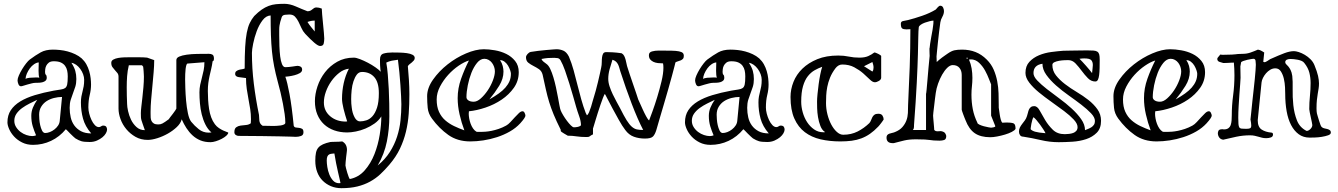

<svg xmlns="http://www.w3.org/2000/svg" viewBox="-20 -712 7009 1006"><path d="M19 -71Q19 -108 36.5 -134.5Q54 -161 86 -180.5Q118 -200 162.5 -213.5Q207 -227 261 -237Q284 -241 298.5 -243Q313 -245 321 -250.5Q329 -256 332 -269.5Q335 -283 335 -312Q335 -328 332 -342Q329 -356 321 -367Q313 -378 299 -384.5Q285 -391 262 -391Q245 -391 236 -384Q227 -377 222.5 -368Q218 -359 217 -349.5Q216 -340 216 -335Q216 -324 220.5 -320Q225 -316 225 -305Q225 -295 219 -289.5Q213 -284 204 -281.5Q195 -279 185 -278.5Q175 -278 166 -278Q157 -278 145.5 -275Q134 -272 123 -269Q112 -266 103 -263Q94 -260 90 -260Q81 -260 76.5 -271Q72 -282 72 -291Q72 -301 79 -317Q86 -333 96 -349.5Q106 -366 117 -380Q128 -394 136 -400Q167 -423 193 -437.5Q219 -452 257 -452Q274 -452 294 -450Q314 -448 334.5 -442.5Q355 -437 374 -428Q393 -419 408 -406Q423 -392 432.5 -375Q442 -358 447.5 -339Q453 -320 455 -302Q457 -284 457 -269Q457 -242 450 -214Q443 -186 443 -149Q443 -134 447.5 -116.5Q452 -99 459.5 -83Q467 -67 477 -56.5Q487 -46 498 -46Q504 -46 509.5 -50Q515 -54 520 -54Q532 -54 536.5 -48Q541 -42 541 -33Q541 -25 535 -14Q529 -3 517 7Q505 17 488 24.5Q471 32 450 32Q421 32 407 28Q393 24 375 13Q371 10 363 2.5Q355 -5 347 -13Q339 -21 332.5 -28Q326 -35 325 -35Q292 5 247.5 26Q203 47 153 47Q121 47 96 34.5Q71 22 54 3.5Q37 -15 28 -35.5Q19 -56 19 -71ZM55 -79Q55 -61 64.5 -46Q74 -31 88 -20.5Q102 -10 118.5 -4.5Q135 1 149 1Q160 1 169 -3Q159 -26 151.5 -50.5Q144 -75 144 -105Q144 -128 152.5 -148.5Q161 -169 175 -189Q156 -180 135 -169.5Q114 -159 96 -146Q78 -133 66.5 -116.5Q55 -100 55 -79ZM185 -111Q185 -103 186 -87.5Q187 -72 190.5 -56.5Q194 -41 200 -28.5Q206 -16 216 -15Q228 -15 241 -20Q254 -25 265.5 -34Q277 -43 284.5 -54.5Q292 -66 293 -79L305 -204Q284 -204 262.5 -198.5Q241 -193 224 -182Q207 -171 196 -153Q185 -135 185 -111ZM380 -298Q380 -275 374.5 -257.5Q369 -240 362.5 -223.5Q356 -207 350.5 -189Q345 -171 345 -147Q345 -121 350.5 -97Q356 -73 369.5 -54.5Q383 -36 404.5 -24.5Q426 -13 458 -13Q426 -50 415 -90.5Q404 -131 404 -175Q404 -193 406.5 -206.5Q409 -220 412.5 -233Q416 -246 418.5 -260Q421 -274 421 -294Q421 -308 415.5 -323Q410 -338 400.5 -351Q391 -364 379 -372.5Q367 -381 354 -383Q369 -360 374.5 -340.5Q380 -321 380 -298ZM183 -385Q171 -384 158.5 -375.5Q146 -367 136.5 -354Q127 -341 120.5 -326Q114 -311 114 -298Q119 -303 135 -304.5Q151 -306 165 -306Q172 -306 177.5 -306Q183 -306 186 -305Q182 -316 182 -341Q182 -352 182.5 -363.5Q183 -375 183 -385Z M932 -87Q927 -66 906.5 -46.5Q886 -27 859.5 -12Q833 3 804.5 12Q776 21 754 21Q718 21 690 5Q662 -11 642 -35Q622 -59 611.5 -88Q601 -117 601 -143V-310Q601 -322 595 -329.5Q589 -337 582 -344.5Q575 -352 569 -360.5Q563 -369 563 -383Q563 -394 574 -400Q585 -406 600 -408.5Q615 -411 632 -411.5Q649 -412 661 -412Q667 -412 679 -412Q691 -412 704.5 -412Q718 -412 731 -411.5Q744 -411 751 -410L788 -397Q788 -369 785 -333.5Q782 -298 778.5 -261.5Q775 -225 772 -190Q769 -155 769 -128V-117Q769 -106 769.5 -96Q770 -86 774 -78Q778 -70 786 -65Q794 -60 808 -60Q815 -60 820 -61Q825 -62 831 -65Q837 -68 845 -73.5Q853 -79 864 -87Q865 -89 871.5 -97.5Q878 -106 885.5 -115.5Q893 -125 898.5 -133.5Q904 -142 904 -143V-397Q904 -409 919 -415.5Q934 -422 958.5 -425.5Q983 -429 1013.5 -429.5Q1044 -430 1075 -430Q1086 -430 1093.5 -425.5Q1101 -421 1101 -404Q1101 -400 1100 -396.5Q1099 -393 1094 -391Q1091 -369 1086.5 -350.5Q1082 -332 1078 -314Q1074 -296 1071.5 -277Q1069 -258 1069 -235Q1069 -212 1070.5 -188Q1072 -164 1075.5 -141Q1079 -118 1086.5 -97.5Q1094 -77 1106 -61Q1115 -49 1127 -41Q1139 -33 1150 -28Q1161 -23 1168.5 -20.5Q1176 -18 1176 -17Q1176 -10 1166 -1Q1156 8 1141.5 15.5Q1127 23 1111 28Q1095 33 1083 33Q1053 33 1030 23.5Q1007 14 989 -2.5Q971 -19 957 -40.5Q943 -62 932 -87ZM950 -296Q950 -282 951 -251Q952 -220 955 -185Q958 -150 964.5 -119Q971 -88 982 -74Q999 -53 1021.5 -35Q1044 -17 1073 -17Q1075 -17 1080.5 -17.5Q1086 -18 1088 -18Q1069 -34 1056.5 -59Q1044 -84 1037 -112.5Q1030 -141 1027.5 -171Q1025 -201 1025 -228Q1025 -249 1029 -268Q1033 -287 1038 -305.5Q1043 -324 1047 -343.5Q1051 -363 1051 -386L963 -379Q959 -379 956.5 -371Q954 -363 952.5 -351Q951 -339 950.5 -324Q950 -309 950 -296ZM655 -370Q648 -341 646 -312.5Q644 -284 644 -255Q644 -232 644.5 -210Q645 -188 646 -167Q646 -153 651 -130Q656 -107 666.5 -85Q677 -63 695 -46.5Q713 -30 739 -30Q732 -50 728 -61.5Q724 -73 721.5 -81Q719 -89 718.5 -97Q718 -105 718 -119Q718 -131 720.5 -152.5Q723 -174 726 -200.5Q729 -227 731.5 -255.5Q734 -284 734 -310Q734 -313 733.5 -321.5Q733 -330 732.5 -339Q732 -348 731 -355.5Q730 -363 730 -363L724 -370Z M1208 -19Q1208 -38 1217.5 -45Q1227 -52 1240.5 -54Q1254 -56 1268.5 -57Q1283 -58 1294 -66Q1294 -68 1294.5 -76.5Q1295 -85 1295 -87Q1295 -115 1291 -140.5Q1287 -166 1282 -192Q1277 -218 1273 -245.5Q1269 -273 1269 -303Q1249 -305 1230.5 -308Q1212 -311 1212 -325Q1212 -334 1217.5 -338.5Q1223 -343 1230.5 -345.5Q1238 -348 1246.5 -349Q1255 -350 1262 -353Q1262 -420 1264.5 -465Q1267 -510 1273 -540.5Q1279 -571 1288.5 -591Q1298 -611 1312 -628Q1333 -649 1351 -661.5Q1369 -674 1387.5 -681Q1406 -688 1426 -690Q1446 -692 1470 -692Q1499 -692 1530.5 -678Q1562 -664 1591 -653Q1600 -653 1606 -656Q1612 -659 1616.5 -663Q1621 -667 1626 -670Q1631 -673 1638 -673Q1651 -673 1666 -667Q1666 -658 1668 -635.5Q1670 -613 1672.5 -588Q1675 -563 1677 -541Q1679 -519 1679 -510Q1679 -496 1676 -483.5Q1673 -471 1657 -471Q1647 -471 1626.5 -488.5Q1606 -506 1579 -535Q1567 -548 1559.5 -565Q1552 -582 1544 -598Q1536 -614 1525.5 -625Q1515 -636 1496 -636Q1487 -636 1473.5 -634.5Q1460 -633 1456 -622Q1451 -607 1448.5 -597.5Q1446 -588 1444.5 -578.5Q1443 -569 1443 -557Q1443 -545 1443 -527Q1443 -500 1444 -470.5Q1445 -441 1448 -416.5Q1451 -392 1457.5 -376Q1464 -360 1475 -360Q1483 -360 1493.5 -361Q1504 -362 1513.5 -363.5Q1523 -365 1530 -366Q1537 -367 1539 -367Q1548 -367 1555.5 -362.5Q1563 -358 1563 -347Q1563 -336 1551 -329Q1539 -322 1523.5 -318Q1508 -314 1493.5 -312Q1479 -310 1475 -310Q1485 -283 1497 -219Q1509 -155 1519 -53Q1522 -45 1530 -44Q1538 -43 1547 -42Q1556 -41 1563 -37Q1570 -33 1570 -19Q1570 -4 1557 0.5Q1544 5 1530 5Q1528 5 1506 4Q1484 3 1445 2.5Q1406 2 1351 1Q1296 0 1230 0Q1222 0 1215 -5Q1208 -10 1208 -19ZM1300 -435Q1300 -354 1310 -273Q1320 -192 1337 -110Q1338 -102 1338 -94Q1338 -86 1339 -79Q1340 -72 1343.5 -65.5Q1347 -59 1356 -53Q1371 -53 1388.5 -52.5Q1406 -52 1410 -52Q1417 -52 1428 -52.5Q1439 -53 1449.5 -54.5Q1460 -56 1467.5 -59.5Q1475 -63 1475 -69Q1475 -89 1471.5 -114.5Q1468 -140 1462.5 -168.5Q1457 -197 1450 -227Q1443 -257 1435 -285Q1424 -326 1416.5 -364Q1409 -402 1405 -442.5Q1401 -483 1399.5 -529Q1398 -575 1398 -631Q1374 -630 1355.5 -605.5Q1337 -581 1325 -548.5Q1313 -516 1306.5 -483.5Q1300 -451 1300 -435ZM1591 -597Q1599 -584 1609.5 -571Q1620 -558 1629 -547V-604Q1610 -604 1591 -597Z M1769 274Q1739 274 1714 263.5Q1689 253 1670.5 234.5Q1652 216 1642 189.5Q1632 163 1632 130Q1632 105 1635.5 88.5Q1639 72 1648 61.5Q1657 51 1672.5 44Q1688 37 1711 32Q1712 32 1719 31.5Q1726 31 1735.5 31Q1745 31 1755.5 30.5Q1766 30 1773 29Q1798 42 1798 74Q1798 77 1796.5 88Q1795 99 1793.5 112Q1792 125 1791 137.5Q1790 150 1790 155Q1790 158 1793 169.5Q1796 181 1799.5 193Q1803 205 1807 215Q1811 225 1813 226Q1859 217 1891 180.5Q1923 144 1942 95.5Q1961 47 1969.5 -6Q1978 -59 1978 -102Q1964 -80 1942 -64.5Q1920 -49 1895 -38.5Q1870 -28 1844.5 -23Q1819 -18 1799 -18Q1762 -18 1731 -29Q1700 -40 1677.5 -61Q1655 -82 1642.5 -112.5Q1630 -143 1630 -182Q1630 -219 1643.5 -259.5Q1657 -300 1683 -333.5Q1709 -367 1747 -388.5Q1785 -410 1834 -410Q1846 -410 1866.5 -402Q1887 -394 1908 -383Q1929 -372 1947.5 -359Q1966 -346 1975 -336Q1974 -339 1973 -349Q1972 -359 1971.5 -369.5Q1971 -380 1971 -389Q1971 -398 1971 -401Q1971 -426 1990 -431.5Q2009 -437 2035 -437Q2053 -437 2073.5 -436.5Q2094 -436 2112 -433.5Q2130 -431 2141.5 -425Q2153 -419 2153 -408Q2153 -401 2148.5 -395.5Q2144 -390 2138 -385Q2132 -380 2126 -375.5Q2120 -371 2117 -365Q2120 -333 2122.5 -294Q2125 -255 2125 -218Q2125 -165 2121.5 -116.5Q2118 -68 2107 -22Q2096 24 2075.5 67Q2055 110 2020 151Q1997 178 1973 200.5Q1949 223 1919 239.5Q1889 256 1852.5 265Q1816 274 1769 274ZM1692 129Q1692 143 1695 163Q1698 183 1705.5 202Q1713 221 1725.5 234.5Q1738 248 1757 248Q1759 248 1760.5 247.5Q1762 247 1764 247Q1763 241 1759.5 226Q1756 211 1751 189.5Q1746 168 1741 143Q1736 118 1732 92Q1725 93 1718 93.5Q1711 94 1705 97Q1699 100 1695.5 107.5Q1692 115 1692 129ZM2004 -384Q2009 -357 2012 -320.5Q2015 -284 2017 -245Q2019 -206 2019.5 -169Q2020 -132 2020 -103Q2020 -36 2007 29.5Q1994 95 1959 155Q1998 123 2022.5 84.5Q2047 46 2060.5 4Q2074 -38 2078.5 -81Q2083 -124 2083 -166Q2083 -182 2081.5 -208.5Q2080 -235 2078 -267Q2076 -299 2072.5 -333.5Q2069 -368 2065 -399Q2048 -397 2033 -394Q2018 -391 2004 -384ZM1823 -148Q1826 -120 1837.5 -98Q1849 -76 1866 -76Q1882 -76 1899.5 -81.5Q1917 -87 1931.5 -103Q1946 -119 1955.5 -148Q1965 -177 1965 -224Q1965 -281 1941 -308Q1917 -335 1877 -335Q1860 -335 1849.5 -321Q1839 -307 1832 -286Q1825 -265 1822.5 -240Q1820 -215 1820 -193Q1820 -167 1823 -148ZM1677 -175Q1677 -131 1710 -103Q1743 -75 1792 -75Q1794 -75 1795.5 -75.5Q1797 -76 1799 -76Q1794 -91 1789 -108.5Q1784 -126 1780 -142Q1776 -158 1774 -171.5Q1772 -185 1772 -194Q1772 -236 1781 -276.5Q1790 -317 1808 -352Q1781 -349 1757.5 -330.5Q1734 -312 1716 -286.5Q1698 -261 1687.5 -231.5Q1677 -202 1677 -175Z M2218 -208Q2218 -251 2249 -295Q2280 -339 2325 -374.5Q2370 -410 2421.5 -432Q2473 -454 2515 -454Q2541 -454 2573 -448.5Q2605 -443 2632.5 -429.5Q2660 -416 2679 -392.5Q2698 -369 2698 -334Q2698 -288 2672.5 -252Q2647 -216 2608.5 -190Q2570 -164 2524 -148.5Q2478 -133 2437 -129Q2437 -127 2436.5 -122.5Q2436 -118 2436 -116Q2436 -105 2438.5 -91Q2441 -77 2446 -63.5Q2451 -50 2458.5 -39Q2466 -28 2476 -22Q2478 -21 2488.5 -21Q2499 -21 2502 -21Q2510 -21 2524 -22Q2538 -23 2555.5 -26.5Q2573 -30 2592.5 -36.5Q2612 -43 2632 -54Q2643 -60 2654.5 -72.5Q2666 -85 2677.5 -97.5Q2689 -110 2699 -119.5Q2709 -129 2718 -129Q2725 -129 2729 -120Q2733 -111 2733 -107Q2734 -97 2706 -66Q2683 -41 2651.5 -23Q2620 -5 2584.5 6.5Q2549 18 2513 23.5Q2477 29 2444 29Q2377 29 2329 -5Q2281 -39 2243 -91Q2224 -117 2221 -146.5Q2218 -176 2218 -208ZM2268 -191Q2268 -153 2280 -126.5Q2292 -100 2312.5 -82Q2333 -64 2359 -51.5Q2385 -39 2413 -29Q2398 -69 2388 -112.5Q2378 -156 2378 -198Q2378 -249 2396 -299.5Q2414 -350 2437 -395Q2413 -388 2383.5 -368Q2354 -348 2328.5 -320Q2303 -292 2285.5 -258.5Q2268 -225 2268 -191ZM2424 -203Q2424 -193 2434 -186Q2444 -179 2462 -179Q2480 -179 2499.5 -196.5Q2519 -214 2535.5 -238.5Q2552 -263 2562.5 -290.5Q2573 -318 2573 -338Q2573 -350 2569 -361.5Q2565 -373 2558 -382.5Q2551 -392 2540.5 -398Q2530 -404 2518 -404Q2497 -404 2479.5 -382.5Q2462 -361 2450 -330.5Q2438 -300 2431 -265Q2424 -230 2424 -203ZM2600 -397Q2610 -382 2614 -366.5Q2618 -351 2618 -337Q2618 -299 2595.5 -262.5Q2573 -226 2544 -191Q2572 -207 2593 -222Q2614 -237 2628 -253Q2642 -269 2649.5 -286.5Q2657 -304 2657 -326Q2657 -332 2653 -344Q2649 -356 2642 -368Q2635 -380 2624 -388.5Q2613 -397 2600 -397Z M2918 -32Q2895 -78 2881 -112Q2867 -146 2857.5 -177Q2848 -208 2840.5 -241.5Q2833 -275 2823 -321Q2818 -340 2804 -349.5Q2790 -359 2775 -366.5Q2760 -374 2748 -383.5Q2736 -393 2736 -412Q2736 -420 2744 -429Q2752 -438 2761 -440Q2777 -443 2799.5 -445.5Q2822 -448 2843 -450Q2864 -452 2879.5 -453Q2895 -454 2896 -454Q2915 -454 2932 -446.5Q2949 -439 2961 -415Q2975 -382 2985.5 -344Q2996 -306 3005.5 -267.5Q3015 -229 3025.5 -191.5Q3036 -154 3049 -120Q3050 -118 3052.5 -113.5Q3055 -109 3055 -108Q3061 -111 3066.5 -124Q3072 -137 3077 -153Q3082 -169 3086 -184.5Q3090 -200 3093 -208Q3096 -216 3101.5 -237Q3107 -258 3113 -282Q3119 -306 3123.5 -327.5Q3128 -349 3130 -358Q3133 -371 3133 -385.5Q3133 -400 3134.5 -412Q3136 -424 3140.5 -431.5Q3145 -439 3157 -439Q3168 -439 3188.5 -438Q3209 -437 3237 -433Q3246 -428 3250.5 -419Q3255 -410 3258 -399Q3261 -388 3263 -377Q3265 -366 3268 -358Q3271 -348 3279 -324Q3287 -300 3296 -274Q3305 -248 3313 -224.5Q3321 -201 3324 -191Q3336 -163 3347 -140Q3356 -120 3365.5 -102.5Q3375 -85 3381 -81Q3386 -94 3398.5 -128Q3411 -162 3423.5 -203Q3436 -244 3446 -285.5Q3456 -327 3456 -357Q3456 -364 3455.5 -369.5Q3455 -375 3454 -380Q3441 -380 3427.5 -381.5Q3414 -383 3403.5 -388Q3393 -393 3386.5 -401Q3380 -409 3380 -423Q3380 -438 3396 -442.5Q3412 -447 3431 -447Q3471 -447 3497 -446.5Q3523 -446 3537.5 -443Q3552 -440 3557.5 -434.5Q3563 -429 3563 -420Q3563 -409 3558.5 -404Q3554 -399 3547.5 -396Q3541 -393 3533 -391Q3525 -389 3519 -385Q3519 -384 3514 -364.5Q3509 -345 3500.5 -313.5Q3492 -282 3481 -243.5Q3470 -205 3458.5 -166Q3447 -127 3436.5 -91.5Q3426 -56 3419 -31Q3412 -8 3401.5 3Q3391 14 3359 14Q3328 14 3301.5 4.5Q3275 -5 3256 -31Q3240 -52 3222.5 -83.5Q3205 -115 3189 -144.5Q3173 -174 3162 -196Q3151 -218 3149 -220Q3145 -214 3139 -198.5Q3133 -183 3126 -162.5Q3119 -142 3112 -120Q3105 -98 3099.5 -79.5Q3094 -61 3090.5 -49.5Q3087 -38 3087 -39V-8Q3080 -5 3076.5 -2.5Q3073 0 3070.5 2Q3068 4 3064.5 5Q3061 6 3054 6Q3023 6 3001 2.5Q2979 -1 2955 -1Q2955 -1 2949 -4.5Q2943 -8 2936 -12Q2929 -16 2923.5 -20Q2918 -24 2918 -26ZM2842 -378Q2854 -370 2863 -351Q2872 -332 2879.5 -307Q2887 -282 2893 -254.5Q2899 -227 2903.5 -202Q2908 -177 2911.5 -158.5Q2915 -140 2918 -133Q2922 -123 2931 -108Q2940 -93 2950.5 -79Q2961 -65 2971 -55Q2981 -45 2987 -45Q2991 -45 2997 -45.5Q3003 -46 3009 -47.5Q3015 -49 3019.5 -51.5Q3024 -54 3024 -57Q3024 -77 3014.5 -103.5Q3005 -130 2999 -151Q2993 -172 2983.5 -205.5Q2974 -239 2963 -274.5Q2952 -310 2940.5 -342.5Q2929 -375 2917 -396Q2911 -406 2901.5 -407.5Q2892 -409 2884 -409Q2865 -409 2851 -408Q2837 -407 2817 -403Q2820 -395 2827.5 -389Q2835 -383 2842 -378ZM3167 -299Q3167 -280 3174 -259Q3181 -238 3190.5 -218Q3200 -198 3210.5 -179Q3221 -160 3229 -145Q3249 -105 3263 -82.5Q3277 -60 3290 -48.5Q3303 -37 3316.5 -34Q3330 -31 3350 -31Q3321 -87 3290 -168Q3259 -249 3230 -339Q3227 -349 3224.5 -358Q3222 -367 3218 -375Q3214 -383 3207.5 -389Q3201 -395 3189 -399Q3181 -375 3174 -349Q3167 -323 3167 -299Z M3569 -71Q3569 -108 3586.5 -134.5Q3604 -161 3636 -180.5Q3668 -200 3712.5 -213.5Q3757 -227 3811 -237Q3834 -241 3848.5 -243Q3863 -245 3871 -250.5Q3879 -256 3882 -269.5Q3885 -283 3885 -312Q3885 -328 3882 -342Q3879 -356 3871 -367Q3863 -378 3849 -384.5Q3835 -391 3812 -391Q3795 -391 3786 -384Q3777 -377 3772.5 -368Q3768 -359 3767 -349.5Q3766 -340 3766 -335Q3766 -324 3770.5 -320Q3775 -316 3775 -305Q3775 -295 3769 -289.5Q3763 -284 3754 -281.5Q3745 -279 3735 -278.5Q3725 -278 3716 -278Q3707 -278 3695.5 -275Q3684 -272 3673 -269Q3662 -266 3653 -263Q3644 -260 3640 -260Q3631 -260 3626.5 -271Q3622 -282 3622 -291Q3622 -301 3629 -317Q3636 -333 3646 -349.5Q3656 -366 3667 -380Q3678 -394 3686 -400Q3717 -423 3743 -437.5Q3769 -452 3807 -452Q3824 -452 3844 -450Q3864 -448 3884.5 -442.5Q3905 -437 3924 -428Q3943 -419 3958 -406Q3973 -392 3982.5 -375Q3992 -358 3997.5 -339Q4003 -320 4005 -302Q4007 -284 4007 -269Q4007 -242 4000 -214Q3993 -186 3993 -149Q3993 -134 3997.5 -116.5Q4002 -99 4009.5 -83Q4017 -67 4027 -56.5Q4037 -46 4048 -46Q4054 -46 4059.5 -50Q4065 -54 4070 -54Q4082 -54 4086.5 -48Q4091 -42 4091 -33Q4091 -25 4085 -14Q4079 -3 4067 7Q4055 17 4038 24.5Q4021 32 4000 32Q3971 32 3957 28Q3943 24 3925 13Q3921 10 3913 2.5Q3905 -5 3897 -13Q3889 -21 3882.5 -28Q3876 -35 3875 -35Q3842 5 3797.5 26Q3753 47 3703 47Q3671 47 3646 34.5Q3621 22 3604 3.5Q3587 -15 3578 -35.5Q3569 -56 3569 -71ZM3605 -79Q3605 -61 3614.5 -46Q3624 -31 3638 -20.5Q3652 -10 3668.5 -4.5Q3685 1 3699 1Q3710 1 3719 -3Q3709 -26 3701.5 -50.5Q3694 -75 3694 -105Q3694 -128 3702.5 -148.5Q3711 -169 3725 -189Q3706 -180 3685 -169.5Q3664 -159 3646 -146Q3628 -133 3616.5 -116.5Q3605 -100 3605 -79ZM3735 -111Q3735 -103 3736 -87.5Q3737 -72 3740.5 -56.5Q3744 -41 3750 -28.5Q3756 -16 3766 -15Q3778 -15 3791 -20Q3804 -25 3815.5 -34Q3827 -43 3834.5 -54.5Q3842 -66 3843 -79L3855 -204Q3834 -204 3812.5 -198.5Q3791 -193 3774 -182Q3757 -171 3746 -153Q3735 -135 3735 -111ZM3930 -298Q3930 -275 3924.5 -257.5Q3919 -240 3912.5 -223.5Q3906 -207 3900.5 -189Q3895 -171 3895 -147Q3895 -121 3900.5 -97Q3906 -73 3919.5 -54.5Q3933 -36 3954.5 -24.5Q3976 -13 4008 -13Q3976 -50 3965 -90.5Q3954 -131 3954 -175Q3954 -193 3956.5 -206.5Q3959 -220 3962.5 -233Q3966 -246 3968.5 -260Q3971 -274 3971 -294Q3971 -308 3965.5 -323Q3960 -338 3950.5 -351Q3941 -364 3929 -372.5Q3917 -381 3904 -383Q3919 -360 3924.5 -340.5Q3930 -321 3930 -298ZM3733 -385Q3721 -384 3708.5 -375.5Q3696 -367 3686.5 -354Q3677 -341 3670.5 -326Q3664 -311 3664 -298Q3669 -303 3685 -304.5Q3701 -306 3715 -306Q3722 -306 3727.5 -306Q3733 -306 3736 -305Q3732 -316 3732 -341Q3732 -352 3732.5 -363.5Q3733 -375 3733 -385Z M4383 29Q4327 29 4279.5 18Q4232 7 4197 -19.5Q4162 -46 4142 -91Q4122 -136 4122 -204Q4122 -244 4137.5 -283Q4153 -322 4184.5 -352.5Q4216 -383 4262.5 -402Q4309 -421 4372 -421Q4402 -421 4427.5 -415.5Q4453 -410 4483 -410Q4511 -410 4529 -418Q4547 -426 4561 -437Q4565 -437 4571 -434.5Q4577 -432 4583 -429Q4589 -426 4593 -423Q4597 -420 4597 -419V-305Q4597 -295 4585 -288Q4573 -281 4564 -281Q4552 -281 4537.5 -295.5Q4523 -310 4503 -327.5Q4483 -345 4456 -359.5Q4429 -374 4393 -374Q4382 -374 4373 -368.5Q4364 -363 4358 -355Q4339 -330 4329 -305Q4319 -280 4314.5 -256.5Q4310 -233 4309 -211.5Q4308 -190 4308 -172Q4308 -142 4315.5 -112.5Q4323 -83 4335.5 -59.5Q4348 -36 4364.5 -21Q4381 -6 4398 -6Q4440 -6 4473.5 -23Q4507 -40 4535 -67Q4541 -74 4544 -82.5Q4547 -91 4551 -98.5Q4555 -106 4562 -111Q4569 -116 4582 -116Q4598 -116 4604 -106Q4610 -96 4610 -86Q4609 -84 4605.5 -79Q4602 -74 4597.5 -68Q4593 -62 4588.5 -56.5Q4584 -51 4582 -49Q4560 -26 4538.5 -11Q4517 4 4493 13Q4469 22 4442 25.5Q4415 29 4383 29ZM4178 -179Q4178 -152 4186 -123.5Q4194 -95 4209 -72Q4224 -49 4245.5 -34Q4267 -19 4294 -19H4298Q4300 -19 4301 -19.5Q4302 -20 4303 -20Q4287 -30 4278.5 -52Q4270 -74 4266 -98.5Q4262 -123 4261.5 -145.5Q4261 -168 4261 -180Q4261 -195 4263.5 -220Q4266 -245 4269.5 -271.5Q4273 -298 4278 -322.5Q4283 -347 4288 -362Q4268 -355 4248.5 -344Q4229 -333 4213 -313Q4197 -293 4187.5 -260.5Q4178 -228 4178 -179ZM4551 -337Q4555 -342 4556 -348Q4557 -354 4557 -359Q4557 -366 4555 -373.5Q4553 -381 4551 -387L4507 -365Z M4625 9Q4625 0 4629 -4.5Q4633 -9 4639.5 -11.5Q4646 -14 4654 -15.5Q4662 -17 4669 -20Q4694 -30 4708 -46Q4722 -62 4729 -80.5Q4736 -99 4737 -120Q4738 -141 4738 -162Q4743 -262 4746.5 -360.5Q4750 -459 4750 -559Q4745 -559 4739.5 -558.5Q4734 -558 4729 -558Q4714 -558 4707 -563Q4700 -568 4700 -588Q4700 -600 4713 -602Q4726 -604 4738 -607Q4770 -615 4811 -629Q4852 -643 4883 -662Q4887 -667 4894 -674.5Q4901 -682 4906 -682Q4917 -682 4921.5 -672.5Q4926 -663 4926 -654Q4926 -639 4917.5 -624Q4909 -609 4907 -595Q4904 -575 4900.5 -545.5Q4897 -516 4894 -487.5Q4891 -459 4889 -438Q4887 -417 4887 -416Q4887 -413 4887.5 -402Q4888 -391 4888 -387Q4891 -390 4899 -397Q4907 -404 4916 -410.5Q4925 -417 4933.5 -423Q4942 -429 4945 -431Q4965 -445 4981 -448.5Q4997 -452 5021 -452Q5059 -452 5091 -439.5Q5123 -427 5150 -400Q5174 -376 5186.5 -347Q5199 -318 5205 -286.5Q5211 -255 5212 -223Q5213 -191 5213 -161V-148Q5215 -129 5218 -113Q5220 -99 5223.5 -86Q5227 -73 5232 -69Q5234 -69 5240 -69.5Q5246 -70 5253 -70Q5284 -70 5292.5 -64.5Q5301 -59 5301 -37Q5297 -29 5281.5 -21Q5266 -13 5246 -7Q5226 -1 5205 3Q5184 7 5169 7Q5118 7 5087.5 -14Q5057 -35 5039 -82Q5037 -87 5033.5 -95.5Q5030 -104 5027 -112.5Q5024 -121 5021.5 -128Q5019 -135 5019 -137V-319Q5019 -342 5007 -356.5Q4995 -371 4972 -371Q4958 -371 4943.5 -357Q4929 -343 4916.5 -321Q4904 -299 4895 -273.5Q4886 -248 4883 -225Q4881 -214 4879 -195Q4877 -176 4874.5 -157Q4872 -138 4870.5 -123.5Q4869 -109 4869 -106Q4869 -102 4870 -91.5Q4871 -81 4872 -69Q4873 -57 4874 -46Q4875 -35 4875 -31Q4880 -26 4884 -25Q4888 -24 4892 -24Q4897 -24 4900.5 -24.5Q4904 -25 4909 -25Q4915 -25 4924.5 -20.5Q4934 -16 4938 0Q4938 18 4927 21.5Q4916 25 4903 25Q4883 25 4872.5 24Q4862 23 4851.5 21.5Q4841 20 4825.5 19Q4810 18 4780 18Q4760 18 4745.5 19.5Q4731 21 4718 24Q4705 27 4692 30.5Q4679 34 4663 38H4657Q4625 38 4625 9ZM4871 -604Q4864 -604 4851.5 -601Q4839 -598 4826.5 -593.5Q4814 -589 4804.5 -582.5Q4795 -576 4794 -569Q4792 -553 4791.5 -520.5Q4791 -488 4789.5 -428.5Q4788 -369 4783.5 -278.5Q4779 -188 4769 -56V-50Q4769 -45 4768 -40.5Q4767 -36 4763 -31H4832V-220Q4833 -221 4835 -242Q4837 -263 4839.5 -293Q4842 -323 4845 -357Q4848 -391 4851 -419Q4851 -421 4850.5 -431Q4850 -441 4850 -450V-458Q4850 -460 4851 -462Q4851 -466 4853.5 -483Q4856 -500 4859.5 -519Q4863 -538 4866 -554.5Q4869 -571 4869 -576Q4870 -578 4870.5 -589Q4871 -600 4871 -604ZM5070 -216Q5070 -176 5077 -140Q5084 -104 5101 -69Q5101 -64 5111.5 -59Q5122 -54 5135 -50.5Q5148 -47 5159.5 -45Q5171 -43 5173 -43Q5177 -43 5186 -45Q5195 -47 5195 -51L5173 -106V-270Q5170 -276 5162 -297.5Q5154 -319 5141.5 -342Q5129 -365 5110 -383Q5091 -401 5066 -401Q5064 -400 5062 -400H5057Q5067 -377 5071 -353Q5075 -329 5075 -304Q5075 -281 5072.5 -260Q5070 -239 5070 -216ZM5050 -407Q5050 -410 5048 -410Q5044 -410 5044 -408Q5044 -404 5048 -404Q5050 -404 5050 -407Z M5341 4Q5330 4 5324.5 -4Q5319 -12 5319 -22Q5319 -35 5324 -44.5Q5329 -54 5336 -63Q5343 -72 5350 -81.5Q5357 -91 5361 -104Q5364 -112 5366 -121.5Q5368 -131 5371.5 -138.5Q5375 -146 5381.5 -151Q5388 -156 5399 -156Q5415 -156 5427.5 -133Q5440 -110 5456.5 -82.5Q5473 -55 5496.5 -32Q5520 -9 5559 -9Q5570 -9 5582 -10.5Q5594 -12 5603.5 -15.5Q5613 -19 5619.5 -26.5Q5626 -34 5626 -46Q5626 -64 5606 -85.5Q5586 -107 5555.5 -130Q5525 -153 5489.5 -178Q5454 -203 5423.5 -228Q5393 -253 5373 -279Q5353 -305 5353 -330Q5353 -366 5373.5 -388Q5394 -410 5424 -422.5Q5454 -435 5488.5 -439.5Q5523 -444 5550 -446Q5557 -446 5570 -446.5Q5583 -447 5600 -447Q5617 -447 5636.5 -447.5Q5656 -448 5676 -448Q5697 -448 5710 -447Q5723 -446 5730 -441Q5737 -436 5739.5 -426.5Q5742 -417 5742 -399Q5742 -376 5741.5 -355Q5741 -334 5739 -318.5Q5737 -303 5732.5 -294Q5728 -285 5719 -285Q5697 -285 5680 -302.5Q5663 -320 5647.5 -341Q5632 -362 5615.5 -379.5Q5599 -397 5577 -397Q5571 -397 5557.5 -396.5Q5544 -396 5529.5 -393.5Q5515 -391 5504.5 -386Q5494 -381 5494 -372Q5494 -341 5513 -317Q5532 -293 5560 -271.5Q5588 -250 5621.5 -230Q5655 -210 5683 -188Q5711 -166 5730 -139.5Q5749 -113 5749 -79Q5749 -39 5726.5 -16.5Q5704 6 5671 17Q5638 28 5599 30.5Q5560 33 5527 33Q5480 33 5433.5 22Q5387 11 5341 4ZM5380 -35Q5387 -27 5403.5 -22Q5420 -17 5458 -14Q5455 -21 5447 -33.5Q5439 -46 5429.5 -59Q5420 -72 5410.5 -83Q5401 -94 5395 -98Q5392 -94 5389 -84Q5386 -74 5384 -63.5Q5382 -53 5381 -44.5Q5380 -36 5380 -35ZM5395 -329Q5395 -311 5415 -290Q5435 -269 5465 -245.5Q5495 -222 5530 -196.5Q5565 -171 5595 -143.5Q5625 -116 5645 -87.5Q5665 -59 5665 -30Q5672 -33 5681 -36.5Q5690 -40 5698 -45Q5706 -50 5711.5 -58Q5717 -66 5717 -78Q5717 -97 5696.5 -118.5Q5676 -140 5645.5 -163.5Q5615 -187 5579.5 -212Q5544 -237 5513.5 -264Q5483 -291 5462.5 -319.5Q5442 -348 5442 -378Q5395 -371 5395 -329ZM5636 -404Q5642 -398 5651.5 -388Q5661 -378 5670.5 -367Q5680 -356 5688.5 -346Q5697 -336 5702 -329Q5703 -342 5704.5 -352.5Q5706 -363 5706 -371Q5706 -388 5697.5 -397Q5689 -406 5661 -406Q5656 -406 5649.5 -405.5Q5643 -405 5636 -404Z M5814 -208Q5814 -251 5845 -295Q5876 -339 5921 -374.5Q5966 -410 6017.5 -432Q6069 -454 6111 -454Q6137 -454 6169 -448.5Q6201 -443 6228.5 -429.5Q6256 -416 6275 -392.5Q6294 -369 6294 -334Q6294 -288 6268.5 -252Q6243 -216 6204.5 -190Q6166 -164 6120 -148.5Q6074 -133 6033 -129Q6033 -127 6032.5 -122.5Q6032 -118 6032 -116Q6032 -105 6034.5 -91Q6037 -77 6042 -63.5Q6047 -50 6054.5 -39Q6062 -28 6072 -22Q6074 -21 6084.5 -21Q6095 -21 6098 -21Q6106 -21 6120 -22Q6134 -23 6151.5 -26.5Q6169 -30 6188.5 -36.5Q6208 -43 6228 -54Q6239 -60 6250.5 -72.5Q6262 -85 6273.5 -97.5Q6285 -110 6295 -119.5Q6305 -129 6314 -129Q6321 -129 6325 -120Q6329 -111 6329 -107Q6330 -97 6302 -66Q6279 -41 6247.5 -23Q6216 -5 6180.5 6.5Q6145 18 6109 23.5Q6073 29 6040 29Q5973 29 5925 -5Q5877 -39 5839 -91Q5820 -117 5817 -146.5Q5814 -176 5814 -208ZM5864 -191Q5864 -153 5876 -126.5Q5888 -100 5908.5 -82Q5929 -64 5955 -51.5Q5981 -39 6009 -29Q5994 -69 5984 -112.5Q5974 -156 5974 -198Q5974 -249 5992 -299.5Q6010 -350 6033 -395Q6009 -388 5979.5 -368Q5950 -348 5924.5 -320Q5899 -292 5881.5 -258.5Q5864 -225 5864 -191ZM6020 -203Q6020 -193 6030 -186Q6040 -179 6058 -179Q6076 -179 6095.5 -196.5Q6115 -214 6131.5 -238.5Q6148 -263 6158.5 -290.5Q6169 -318 6169 -338Q6169 -350 6165 -361.5Q6161 -373 6154 -382.5Q6147 -392 6136.5 -398Q6126 -404 6114 -404Q6093 -404 6075.5 -382.5Q6058 -361 6046 -330.5Q6034 -300 6027 -265Q6020 -230 6020 -203ZM6196 -397Q6206 -382 6210 -366.5Q6214 -351 6214 -337Q6214 -299 6191.5 -262.5Q6169 -226 6140 -191Q6168 -207 6189 -222Q6210 -237 6224 -253Q6238 -269 6245.5 -286.5Q6253 -304 6253 -326Q6253 -332 6249 -344Q6245 -356 6238 -368Q6231 -380 6220 -388.5Q6209 -397 6196 -397Z M6361 -15Q6363 -29 6369 -32Q6375 -35 6385 -35Q6387 -35 6388.5 -34.5Q6390 -34 6393 -34Q6408 -34 6416.5 -40.5Q6425 -47 6428.5 -57.5Q6432 -68 6433 -81Q6434 -94 6434 -108Q6434 -159 6441 -211.5Q6448 -264 6448 -318Q6448 -351 6445 -384Q6438 -384 6429.5 -383.5Q6421 -383 6413 -382.5Q6405 -382 6398.5 -382Q6392 -382 6389 -382Q6380 -384 6369 -388Q6358 -392 6358 -404Q6358 -408 6364.5 -415Q6371 -422 6373 -426Q6379 -425 6384 -425Q6389 -425 6394 -425Q6423 -425 6435 -426Q6447 -427 6453.5 -427.5Q6460 -428 6466.5 -429Q6473 -430 6493 -430Q6513 -430 6533 -437Q6553 -444 6571 -452Q6583 -450 6591.5 -444.5Q6600 -439 6604 -437L6599 -388Q6600 -387 6602 -387Q6603 -386 6606 -386Q6610 -386 6620.5 -392.5Q6631 -399 6635 -402Q6682 -423 6710 -433.5Q6738 -444 6760 -444Q6770 -444 6785.5 -439Q6801 -434 6817 -424.5Q6833 -415 6846.5 -401.5Q6860 -388 6867 -371Q6881 -337 6886 -314.5Q6891 -292 6891 -275Q6891 -261 6889 -248.5Q6887 -236 6884.5 -221.5Q6882 -207 6880 -188.5Q6878 -170 6878 -145Q6878 -136 6878.5 -129.5Q6879 -123 6880 -118Q6881 -113 6884.5 -102Q6888 -91 6891.5 -79Q6895 -67 6899 -57Q6903 -47 6906 -46Q6911 -41 6919 -39.5Q6927 -38 6934.5 -36Q6942 -34 6947.5 -30Q6953 -26 6953 -17Q6953 -8 6938.5 -3Q6924 2 6905.5 5Q6887 8 6868.5 8.5Q6850 9 6842 9Q6809 9 6785 -8.5Q6761 -26 6745 -56.5Q6729 -87 6721.5 -129Q6714 -171 6714 -220Q6714 -232 6713 -254.5Q6712 -277 6707 -299Q6702 -321 6691.5 -337.5Q6681 -354 6662 -354Q6648 -354 6635.5 -346.5Q6623 -339 6613.5 -328Q6604 -317 6597.5 -304Q6591 -291 6590 -280L6570 -82Q6570 -47 6590 -33.5Q6610 -20 6643 -17Q6650 -16 6650 -7Q6650 4 6639 8Q6628 12 6614 12Q6602 12 6592.5 9.5Q6583 7 6574 4.5Q6565 2 6554.5 -0.5Q6544 -3 6529 -3Q6493 -3 6457.5 4.5Q6422 12 6389 20Q6375 18 6368 8Q6361 -2 6361 -15ZM6479 -364Q6479 -350 6479.5 -334.5Q6480 -319 6480 -304Q6480 -295 6478 -271.5Q6476 -248 6474 -218.5Q6472 -189 6470 -156Q6468 -123 6468 -95Q6468 -74 6469 -62Q6470 -50 6473.5 -44.5Q6477 -39 6485.5 -38Q6494 -37 6509 -37Q6524 -37 6530 -40Q6536 -43 6536 -54Q6536 -66 6532 -86Q6534 -103 6536.5 -128.5Q6539 -154 6542 -182.5Q6545 -211 6548.5 -241Q6552 -271 6554.5 -297Q6557 -323 6558.5 -342.5Q6560 -362 6560 -371V-375Q6560 -384 6558.5 -394Q6557 -404 6547 -404Q6545 -404 6535.5 -402.5Q6526 -401 6515 -398.5Q6504 -396 6494.5 -392.5Q6485 -389 6483 -386ZM6714 -387Q6714 -380 6719 -375.5Q6724 -371 6730 -364Q6736 -357 6742 -345.5Q6748 -334 6751 -314Q6754 -287 6753 -245.5Q6752 -204 6756.5 -161Q6761 -118 6775.5 -81Q6790 -44 6826 -26Q6836 -26 6846 -36Q6856 -46 6856 -57Q6856 -60 6853.5 -72Q6851 -84 6848 -97.5Q6845 -111 6842.5 -123.5Q6840 -136 6840 -140Q6840 -175 6843.5 -209Q6847 -243 6847 -277Q6847 -305 6840.5 -331Q6834 -357 6814 -382Q6809 -389 6799.5 -393Q6790 -397 6779.5 -399Q6769 -401 6759 -402Q6749 -403 6742 -403Q6731 -403 6723 -399.5Q6715 -396 6714 -387Z"/></svg>

Font: Miltonian
Style: Regular
Weight: 400
Designer: Pablo Impallari
Foundry: Pablo Impallari
Version: Version 1.008